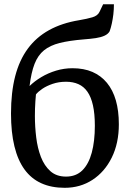

<svg xmlns="http://www.w3.org/2000/svg" viewBox="-20 -886 619 916"><path d="M288.5 10Q225 10 177 -11.8Q129 -33.5 97 -77.5Q65 -121.5 48.8 -188Q32.5 -254.5 32.5 -344.5Q32.5 -445.5 52.5 -522.5Q72.5 -599.5 112.8 -654Q153 -708.5 214 -742.2Q275 -776 357 -789.5Q395.5 -796 420.8 -803.5Q446 -811 454.5 -829L472 -865.5H523.5Q523.5 -841 520.8 -817.8Q518 -794.5 513.5 -773.8Q509 -753 503 -736.5Q495.5 -723.5 478.8 -715.8Q462 -708 437 -704.2Q412 -700.5 379 -698Q311 -692.5 265 -681Q219 -669.5 190 -646Q161 -622.5 145 -581.5Q129 -540.5 121 -475.5Q145 -499 177.2 -518.2Q209.5 -537.5 247.5 -549Q285.5 -560.5 326 -560.5Q380 -560.5 421 -542.8Q462 -525 490.2 -490.8Q518.5 -456.5 532.8 -406.8Q547 -357 547 -293Q547 -202.5 513.2 -134.2Q479.5 -66 421.2 -28Q363 10 288.5 10ZM295 -43.5Q342.5 -43.5 372.8 -73.2Q403 -103 417.8 -157.8Q432.5 -212.5 432.5 -286Q432.5 -343 423.5 -383.2Q414.5 -423.5 397.2 -448.2Q380 -473 354.2 -484.5Q328.5 -496 295 -496Q260.5 -496 231.2 -486Q202 -476 181.5 -462Q161 -448 151.5 -435.5Q150 -420.5 148.8 -403Q147.5 -385.5 147 -367.2Q146.5 -349 146.5 -332.5Q146.5 -281.5 152.8 -230.5Q159 -179.5 175.2 -137.2Q191.5 -95 220.5 -69.2Q249.5 -43.5 295 -43.5Z"/></svg>

Font: Merriweather 24pt
Style: Regular
Weight: 400
Designer: Eben Sorkin
Foundry: Eben Sorkin
Version: Version 2.100